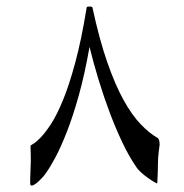

<svg xmlns="http://www.w3.org/2000/svg" viewBox="-20 -497 574 599"><path d="M478 -45.4Q478 -42 475.3 -23.9Q472.7 -5.9 472.7 16.6Q472.7 23.9 472.4 34.2Q472.2 44.4 471.7 53.5Q471.2 62.5 470.9 68.8Q470.7 75.2 470.2 75.2Q468.8 75.2 460.7 70.6Q452.6 65.9 441.9 58.3Q431.2 50.8 420.7 41.5Q410.2 32.2 403.8 22Q383.3 -7.8 362.5 -51Q341.8 -94.2 323 -144Q304.2 -193.8 287.8 -247.3Q271.5 -300.8 259.3 -350.6Q244.1 -264.6 225.8 -199.2Q207.5 -133.8 188.7 -85.9Q169.9 -38.1 153.1 -6.3Q136.2 25.4 122.6 43.9Q119.1 49.3 113.3 55.7Q107.4 62 101.1 68.1Q94.7 74.2 88.6 78.1Q82.5 82 79.1 82Q74.2 82 74.2 75.2V62.5Q74.2 51.8 75.2 32.7Q76.7 2 75.9 -17.3Q75.2 -36.6 75.2 -42Q75.2 -43.5 83.5 -48.1Q91.8 -52.7 106.2 -67.4Q120.6 -82 138.7 -109.4Q156.7 -136.7 176.3 -184.1Q195.8 -231.4 214.8 -301.8Q233.9 -372.1 250 -471.2Q250 -474.6 251.7 -475.6Q253.4 -476.6 259.3 -476.6Q268.6 -476.6 268.6 -472.7Q290 -373.5 314.7 -302.7Q339.4 -231.9 365.7 -184.6Q392.1 -137.2 418.9 -109.4Q445.8 -81.5 471.2 -66.9Q475.1 -64.5 476.6 -58.6Q478 -52.7 478 -45.4Z"/></svg>

Font: Simplified Naskh
Style: Regular
Weight: 400
Designer: SIL International
Foundry: Arabeyes
Version: 1.02_alpha